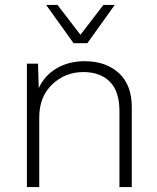

<svg xmlns="http://www.w3.org/2000/svg" viewBox="-20 -758 638 778"><path d="M334 -583H278L167 -738H213L306 -617L399 -738H445ZM323 -510Q409 -510 461.5 -462Q514 -414 514 -324V0H464V-308Q464 -388 425 -427Q386 -466 318 -466Q244 -466 191.5 -416Q139 -366 139 -282V0H89V-500H134L137 -401Q161 -453 210 -481.5Q259 -510 323 -510Z"/></svg>

Font: Elaine Sans Light
Style: Regular
Weight: 300
Designer: Wei Huang
Foundry: Wei Huang
Version: Version 2.001;December 24, 2019;FontCreator 12.0.0.2547 64-b